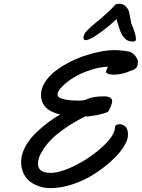

<svg xmlns="http://www.w3.org/2000/svg" viewBox="-20 -974 744 1008"><path d="M704.1 -651.9Q704.1 -638.2 701.2 -628.9Q698.2 -619.6 691.7 -614.5Q685.1 -609.4 680.2 -607.2Q675.3 -605 666.5 -602.1Q665 -601.6 661.1 -600.3Q657.2 -599.1 655.3 -598.1Q617.2 -582 575.2 -582Q562.5 -582 550.5 -585.7Q538.6 -589.4 536.6 -594.7Q537.6 -607.4 547.4 -624Q501 -622.1 451.2 -605.2Q401.4 -588.4 365 -565.7Q328.6 -543 305.2 -518.6Q281.7 -494.1 281.7 -477.5Q281.7 -467.8 293 -461.2Q304.2 -454.6 322.8 -451.4Q341.3 -448.2 357.9 -447Q374.5 -445.8 392.6 -445.8Q419.9 -445.8 433.1 -451.7Q467.8 -468.3 524.9 -468.3Q568.8 -468.3 568.8 -442.4Q568.8 -432.1 560.3 -412.4Q551.8 -392.6 546.9 -387.2Q543.5 -383.8 516.1 -376.2Q488.8 -368.7 473.1 -367.2Q472.7 -367.2 470 -366.7Q467.3 -366.2 463.6 -365.7Q460 -365.2 457.5 -364.7Q434.6 -360.8 428.7 -363.3Q368.2 -333.5 321.5 -300.8Q274.9 -268.1 249 -241.5Q223.1 -214.8 206.5 -188.7Q189.9 -162.6 184.6 -145.5Q179.2 -128.4 179.2 -114.7Q179.2 -66.4 246.1 -66.4Q298.3 -66.4 378.9 -107.4Q459.5 -148.4 521.7 -206.8Q584 -265.1 584 -308.1Q584 -313.5 589.1 -316.9Q594.2 -320.3 598.9 -321Q603.5 -321.8 607.4 -321.8Q625 -321.8 638.4 -309.3Q651.9 -296.9 651.9 -265.6Q651.9 -239.3 628.9 -202.9Q606 -166.5 564.9 -129.2Q523.9 -91.8 473.6 -59.6Q423.3 -27.3 362.1 -6.8Q300.8 13.7 244.1 13.7Q215.8 13.7 189.7 5.6Q163.6 -2.4 140.9 -18.3Q118.2 -34.2 104.5 -61.5Q90.8 -88.9 90.8 -123.5Q90.8 -161.6 111.3 -200.9Q131.8 -240.2 164.8 -272.7Q197.8 -305.2 230.2 -329.6Q262.7 -354 295.9 -373Q195.3 -396 195.3 -476.6Q195.3 -507.8 213.9 -538.8Q232.4 -569.8 263.4 -595.2Q294.4 -620.6 334.7 -642.3Q375 -664.1 417.7 -679Q460.4 -693.8 503.4 -702.4Q546.4 -710.9 582 -710.9Q603.5 -710.9 629.6 -707.5Q655.8 -704.1 663.6 -701.7Q681.6 -692.9 692.9 -677Q704.1 -661.1 704.1 -651.9ZM677.7 -755.9Q665 -755.9 654.5 -759.5Q644 -763.2 636.5 -771Q628.9 -778.8 623.3 -786.6Q617.7 -794.4 612.8 -807.4Q607.9 -820.3 605 -828.9Q602.1 -837.4 597.9 -852.3Q593.8 -867.2 591.8 -874Q560.5 -842.8 506.3 -803Q452.1 -763.2 428.7 -763.2Q423.3 -763.2 420.7 -767.3Q418 -771.5 418 -775.9Q418 -784.7 422.6 -794.2Q427.2 -803.7 438.7 -815.2Q450.2 -826.7 458.3 -834Q466.3 -841.3 484.4 -856Q502.4 -870.6 508.8 -876Q556.2 -916.5 580.1 -943.8Q585.4 -954.1 606.9 -954.1Q627.4 -954.1 640.6 -940.2Q653.8 -926.3 657.7 -910.4Q661.6 -894.5 664.6 -875.2Q667.5 -856 668.9 -852.1Q669.9 -850.1 674.3 -838.6Q678.7 -827.1 681.2 -820.8Q683.6 -814.5 687 -804Q690.4 -793.5 692.1 -785.2Q693.8 -776.9 693.8 -770Q693.8 -762.2 690.2 -759Q686.5 -755.9 677.7 -755.9Z"/></svg>

Font: Yellowtail
Style: Regular
Weight: 400
Designer: Astigmatic (AOETI)
Foundry: Astigmatic (AOETI)
Version: Version 1.000